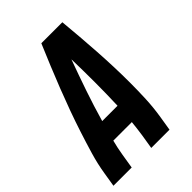

<svg xmlns="http://www.w3.org/2000/svg" viewBox="-215 -832 930 930"><g transform="rotate(-45 250.0 -367.5)"><path d="M2 0 14 -74Q23 -130 39.5 -185.5Q56 -241 74 -296.5Q92 -352 112 -407Q132 -462 153.5 -517Q175 -572 197.5 -626.5Q220 -681 243 -735H387Q392 -681 396.5 -626.5Q401 -572 404.5 -517Q408 -462 410 -407Q412 -352 412 -296.5Q412 -241 409.5 -185.5Q407 -130 398 -74L386 0H261L273 -74Q276 -94 278.5 -114.5Q281 -135 283 -155H156Q151 -135 146.5 -114.5Q142 -94 139 -74L127 0ZM290 -260Q293 -340 293 -419Q293 -498 291 -577Q262 -498 235 -419Q208 -340 185 -260Z"/></g></svg>

Font: Iosevka Term Curly XBd Obl
Style: Regular
Weight: 800
Italic angle: -9°
Designer: Belleve Invis
Foundry: Belleve Invis
Version: Version 32.3.0